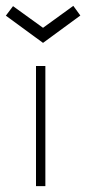

<svg xmlns="http://www.w3.org/2000/svg" viewBox="-64 -636 294 656"><path d="M59 0V-410.5H91V0ZM-44 -582.5 -19.5 -615 83 -541 186.5 -616 210.5 -583 83 -489.5Z"/></svg>

Font: League Spartan Extralight
Style: Regular
Weight: 200
Foundry: The League of Moveable Type
Version: Version 2.300; ttfautohint (v1.8.3)